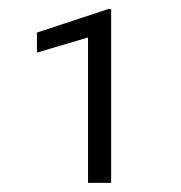

<svg xmlns="http://www.w3.org/2000/svg" viewBox="-20 -731 401 426"><path d="M226.6 -710.9V-325.2H175.3V-647.9L62 -614.3V-658.7L220.2 -710.9Z"/></svg>

Font: Vazirmatn RD FD ExtraLight
Style: Regular
Weight: 200
Designer: Saber Rastikerdar
Foundry: Saber Rastikerdar
Version: Version 33.003